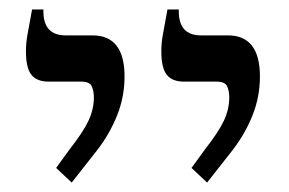

<svg xmlns="http://www.w3.org/2000/svg" viewBox="-20 -667 613 407"><path d="M419 -280 386 -311 415 -351Q444 -388 455 -412Q466 -436 466 -461Q466 -474 461.5 -484Q457 -494 439 -494H370Q345 -494 333.5 -508.5Q322 -523 322 -558Q322 -577 325.5 -595Q329 -613 335 -647H359V-643Q359 -592 406 -592H463Q531 -592 531 -505Q531 -462 515.5 -423Q500 -384 474 -350ZM132 -280 99 -311 128 -351Q157 -388 168 -412Q179 -436 179 -461Q179 -474 174.5 -484Q170 -494 152 -494H83Q58 -494 46.5 -508.5Q35 -523 35 -558Q35 -577 38.5 -595Q42 -613 48 -647H72V-643Q72 -592 119 -592H176Q244 -592 244 -505Q244 -462 228.5 -423Q213 -384 187 -350Z"/></svg>

Font: Noto Serif Hebrew SemiCondensed
Style: Regular
Weight: 400
Width: 4
Designer: Monotype Design Team
Foundry: Monotype Imaging Inc.
Version: Version 2.004; ttfautohint (v1.8.4.7-5d5b)